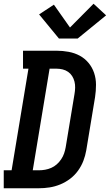

<svg xmlns="http://www.w3.org/2000/svg" viewBox="-39 -1006 587 1026"><path d="M-19 0V-96H23L113 -639H84V-735H263Q296 -735 328 -729Q360 -723 387 -708.5Q414 -694 434 -670Q454 -646 464 -616Q474 -586 474 -553Q474 -520 469 -487L422 -203Q417 -174 406.5 -146.5Q396 -119 378 -94Q360 -69 335.5 -50.5Q311 -32 283 -20.5Q255 -9 226 -4.5Q197 0 168 0ZM136 -96H168Q185 -96 202 -99Q219 -102 235 -109Q251 -116 264.5 -128Q278 -140 288 -155Q298 -170 303.5 -186Q309 -202 312 -219L359 -503Q362 -520 362.5 -537Q363 -554 359 -570Q355 -586 346.5 -599.5Q338 -613 325 -622Q312 -631 296 -635Q280 -639 263 -639H226ZM276 -800 170 -929 249 -981 335 -859 461 -986 528 -924 376 -800Z"/></svg>

Font: Iosevka Slab
Style: Bold Italic
Weight: 700
Italic angle: -9°
Monospace: yes
Designer: Belleve Invis
Foundry: Belleve Invis
Version: Version 11.1.0; ttfautohint (v1.8.3)